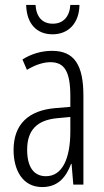

<svg xmlns="http://www.w3.org/2000/svg" viewBox="-20 -748 422 778"><path d="M302 -728H265C262 -680 236 -652 194 -652C152 -652 127 -679 124 -728H86C88 -649 131 -609 193 -609C258 -609 301 -655 302 -728ZM191 -542C149 -542 107 -530 71 -507L89 -465C126 -487 158 -496 184 -496C241 -496 265 -459 265 -358V-315L205 -310C96 -301 35 -245 35 -140C35 -61 70 10 151 10C216 10 248 -31 268 -84H270L277 0H318V-360C318 -485 281 -542 191 -542ZM265 -274V-216C265 -106 233 -34 166 -34C118 -34 90 -70 90 -141C90 -220 129 -261 211 -269Z"/></svg>

Font: Noto Sans Display Condensed Light
Style: Regular
Weight: 300
Width: 3
Designer: Monotype Design Team
Foundry: Monotype Imaging Inc.
Version: Version 1.900